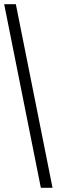

<svg xmlns="http://www.w3.org/2000/svg" viewBox="-20 -780 272 921"><path d="M176 121H232L56 -760H0Z"/></svg>

Font: Noto Serif Hebrew ExtraCondensed SemiBold
Style: Regular
Weight: 600
Width: 2
Designer: Monotype Design Team
Foundry: Monotype Imaging Inc.
Version: Version 2.004